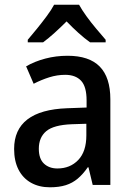

<svg xmlns="http://www.w3.org/2000/svg" viewBox="-20 -786 561 816"><path d="M267 -549Q359 -549 404 -503Q449 -457 449 -364V0H374L356 -75H353Q333 -46 310.5 -27Q288 -8 259.5 1Q231 10 192 10Q146 10 111.5 -9.5Q77 -29 58.5 -65.5Q40 -102 40 -153Q40 -235 96.5 -278.5Q153 -322 266 -326L348 -329V-359Q348 -418 324.5 -443Q301 -468 257 -468Q223 -468 189.5 -457.5Q156 -447 123 -430L91 -504Q127 -525 172.5 -537Q218 -549 267 -549ZM285 -258Q208 -255 176.5 -228.5Q145 -202 145 -154Q145 -111 167 -90.5Q189 -70 224 -70Q278 -70 312.5 -106Q347 -142 347 -211V-260ZM316 -766Q328 -744 347.5 -717Q367 -690 389 -664Q411 -638 429 -617V-606H363Q339 -623 313.5 -646Q288 -669 263 -695Q237 -669 211.5 -646Q186 -623 163 -606H98V-617Q116 -638 137.5 -664.5Q159 -691 179 -718Q199 -745 210 -766Z"/></svg>

Font: Noto Sans Hebrew SemiCondensed Medium
Style: Regular
Weight: 500
Width: 4
Designer: Monotype Design Team
Foundry: Monotype Imaging Inc.
Version: Version 2.003